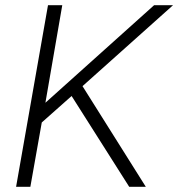

<svg xmlns="http://www.w3.org/2000/svg" viewBox="-20 -720 687 740"><path d="M298 -388 542 0H478L256 -350L141 -248L97 0H42L165 -700H220L155 -324L574 -700H647Z"/></svg>

Font: Bai Jamjuree Light
Style: Italic
Weight: 300
Italic angle: -10°
Version: Version 1.000; ttfautohint (v1.6)